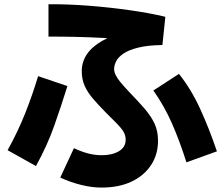

<svg xmlns="http://www.w3.org/2000/svg" viewBox="-20 -797 1040 890"><path d="M259.3 26.2 322.7 -110.2Q358.8 -93.2 390.1 -85.3Q421.3 -77.5 451.7 -77.5Q500.3 -77.5 531.4 -96.2Q562.5 -114.8 562.5 -149Q562.5 -170.3 551.7 -187.7Q540.8 -205 519.9 -226.1Q499 -247.2 469.7 -276.2Q434.7 -311.8 409.9 -340.9Q385.2 -370 372.1 -400Q359 -430 359 -466.7Q359 -553.5 453.8 -607.6Q548.7 -661.7 719.2 -671.3L705.7 -595.2Q579.2 -615 455.4 -621.4Q331.7 -627.8 204.7 -627.3V-777.3Q295.3 -778 392.4 -770.4Q489.5 -762.8 581.5 -749.7Q673.5 -736.7 746.5 -719.2L732.8 -588.3Q663.5 -587.2 619.7 -576.1Q575.8 -565 551.6 -548.2Q527.3 -531.3 518.2 -512.4Q509 -493.5 509 -477.5Q509 -464.8 515.6 -450.4Q522.2 -436 537.1 -417.6Q552 -399.2 577 -372.7Q619.7 -328.7 650 -293.6Q680.3 -258.5 696.4 -223.9Q712.5 -189.3 712.5 -144.8Q712.5 -80.8 680.2 -31.8Q648 17.3 589.5 44.9Q531 72.5 450 72.5Q406 72.5 356.7 60.3Q307.5 48.2 259.3 26.2ZM146.7 -27.3 15.3 -100.7Q64.7 -190.3 97.7 -274.1Q130.7 -357.8 156.7 -444L292.5 -398Q263.7 -305.7 231.5 -214.3Q199.3 -122.8 146.7 -27.3ZM985.5 -95.5 844.2 -44.5Q813 -143.2 777.3 -224.5Q741.5 -305.8 691 -377.5L809.5 -454.5Q866.2 -383.5 907.7 -292.7Q949.3 -202 985.5 -95.5Z"/></svg>

Font: Murecho Thin
Style: Regular
Weight: 100
Designer: Neil Summerour
Foundry: Positype
Version: Version 1.010